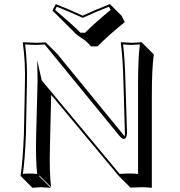

<svg xmlns="http://www.w3.org/2000/svg" viewBox="-20 -853 876 933"><path d="M234.9 -801.8 251 -833Q318.4 -806.6 381.8 -776.9Q434.1 -801.8 514.2 -833L570.8 -776.4L586.4 -745.6Q511.2 -685.5 453.6 -627.4H423.3L401.4 -649.4Q393.1 -657.2 372.6 -670.4Q361.8 -677.2 348.1 -689L291.5 -745.6ZM101.1 -444.8Q104 -553.2 90.8 -645L92.8 -647.9Q94.2 -647.9 158.2 -645L202.1 -647L258.8 -590.3L585.4 -190.9Q587.4 -196.8 586.9 -208L580.1 -444.8Q576.7 -577.6 566.9 -645L568.8 -647.9Q570.3 -647.9 620.1 -645L668.9 -647.9L670.9 -645L727.5 -588.4Q717.8 -521.5 717.8 -388.7V59.6Q684.1 56.6 669.4 56.6Q658.7 56.6 644.5 57.6Q628.4 58.6 613.8 58.6L557.1 2L229 -391.6Q229 -386.7 228.5 -382.3L222.7 -143.6Q219.2 -10.3 228.5 56.6L171.9 0L169.9 2.9L226.6 59.6Q225.1 59.6 177.7 56.6L137.7 59.6L81.1 2.9L80.1 0Q90.8 -71.8 96.2 -200.2ZM409.2 -642.1 412.1 -639.2Q409.7 -641.6 409.2 -642.1ZM579.6 -188.5 564.9 -203.1Q570.8 -196.3 573.7 -193.4Q577.6 -189.9 579.6 -188.5ZM110.8 -444.8 106 -199.7Q101.1 -78.6 91.3 -8.3Q106.9 -9.8 121.1 -9.8Q139.6 -9.8 160.6 -7.8Q152.8 -74.2 155.8 -200.2L162.1 -439.5Q162.6 -455.1 162.6 -462.9L160.6 -560.5L182.1 -465.3Q183.1 -462.9 183.6 -461.4L561.5 -7.8Q572.3 -7.8 586.4 -9.3Q601.1 -10.3 612.8 -9.8Q628.9 -9.8 650.9 -7.8V-444.8Q650.9 -570.8 659.7 -637.2Q636.2 -635.3 620.1 -634.8Q601.6 -634.8 578.1 -637.2Q586.4 -569.8 589.8 -445.3L597.2 -208.5Q596.7 -179.7 582 -177.7Q570.3 -179.7 557.1 -196.8L197.3 -636.7Q162.6 -635.3 158.2 -634.8Q131.8 -634.8 102.1 -637.2Q113.3 -547.4 110.8 -444.8ZM247.6 -804.7Q336.9 -729.5 371.1 -693.8H393.1Q448.2 -748.5 517.6 -804.7L509.3 -820.3Q434.6 -791 386.2 -768.1L381.8 -766.1L377.9 -768.1Q317.9 -795.9 255.9 -820.3Z"/></svg>

Font: Linux Biolinum Shadow O
Style: Bold
Weight: 700
Designer: Philipp H. Poll
Foundry: Philipp H. Poll
Version: Version 0.9.2